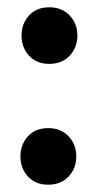

<svg xmlns="http://www.w3.org/2000/svg" viewBox="-20 -491 265 526"><path d="M39 -394Q39 -426 59.5 -448.5Q80 -471 115 -471Q150 -471 171 -448.5Q192 -426 192 -394Q192 -361 171 -338.5Q150 -316 115 -316Q80 -316 59.5 -338.5Q39 -361 39 -394ZM36 -62Q36 -95 56.5 -117.5Q77 -140 112 -140Q147 -140 168 -117.5Q189 -95 189 -62Q189 -30 168 -7.5Q147 15 112 15Q77 15 56.5 -7.5Q36 -30 36 -62Z"/></svg>

Font: Baloo Paaji 2 SemiBold
Style: Regular
Weight: 600
Designer: Shuchita Grover, Noopur Datye and Ek Type
Foundry: Ek Type
Version: Version 1.640;hotconv 1.0.111;makeotfexe 2.5.65597; ttfautoh